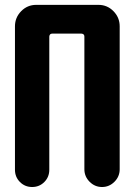

<svg xmlns="http://www.w3.org/2000/svg" viewBox="-20 -750 540 770"><path d="M375 -730.5Q410.2 -730.5 435.1 -705.1Q460 -679.7 460 -644.5V-71.3Q460 -42 439 -21Q418 0 389.2 0Q360.4 0 339.4 -21Q318.4 -42 318.4 -71.3V-603.5Q318.4 -614.3 306.6 -615.2H189.5Q178.7 -615.2 177.7 -603.5V-69.3Q177.7 -40 157.7 -20Q137.7 0 108.9 0Q80.1 0 60.1 -20Q40 -40 40 -69.3V-644.5Q40 -679.7 64.9 -705.1Q89.8 -730.5 125 -730.5Z"/></svg>

Font: Rounded-X Mgen+ 1m bold
Style: Bold
Weight: 700
Designer: [Source Han Sans]
Ryoko NISHIZUKA  (kana & ideographs); Paul D. Hunt (Latin, Greek & Cyrillic); Wenlong ZHANG  (bopomofo
Version: Version 1.059.20150602